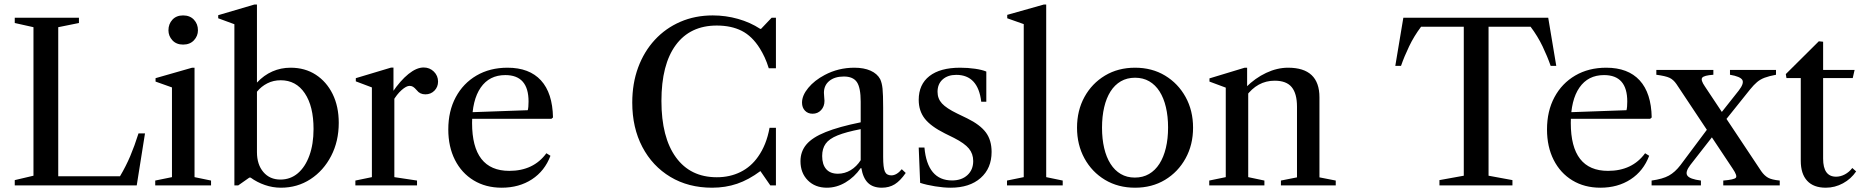

<svg xmlns="http://www.w3.org/2000/svg" viewBox="-20 -842 8457 872"><path d="M47 0V-24L132 -44V-718.5L47 -737.5V-761.5H338.5V-737.5L244.5 -718.5V-41.5H525Q552 -87 571.5 -133Q591 -179 609 -236H638.5L601 0Z M685 0V-22L761 -37.5V-445L686.5 -471.5V-487L852.5 -534.5H863.5V-37.5L938.5 -22V0ZM811.5 -639.5Q781 -639.5 763 -659Q745 -678.5 745 -704.5Q745 -733 763 -752.5Q781 -772 811.5 -772Q842.5 -772 860.8 -752.5Q879 -733 879 -704.5Q879 -678.5 860.8 -659Q842.5 -639.5 811.5 -639.5Z M1256 10.5Q1218.5 10.5 1183 -1.8Q1147.5 -14 1118 -35.5H1112.5L1062 0H1044.5V-732L971 -759V-773L1135.5 -821.5H1147V-467Q1178.5 -500.5 1217 -517.5Q1255.5 -534.5 1300 -534.5Q1365 -534.5 1414 -502.8Q1463 -471 1490.8 -414.8Q1518.5 -358.5 1518.5 -284Q1518.5 -200.5 1484 -133.8Q1449.5 -67 1390 -28.2Q1330.5 10.5 1256 10.5ZM1253.5 -26.5Q1299 -26.5 1332.8 -55.2Q1366.5 -84 1385.2 -135.8Q1404 -187.5 1404 -256Q1404 -359.5 1364.2 -418.5Q1324.5 -477.5 1255 -477.5Q1221.5 -477.5 1194 -463.5Q1166.5 -449.5 1147 -425.5V-151Q1147 -95 1176 -60.8Q1205 -26.5 1253.5 -26.5Z M1594 0V-22L1669 -37.5V-445L1596 -472.5V-487L1756 -535H1767V-427L1771 -422V-37.5L1874 -22V0ZM1763.5 -381 1761.5 -422Q1798.5 -476.5 1835.2 -506Q1872 -535.5 1904 -535.5Q1931.5 -535.5 1950.5 -516.8Q1969.5 -498 1969.5 -471.5Q1969.5 -447 1953 -430.2Q1936.5 -413.5 1912 -413.5Q1887 -413.5 1873 -432Q1863 -443.5 1856 -447.8Q1849 -452 1840 -452Q1825.5 -452 1803.8 -432.8Q1782 -413.5 1763.5 -381Z M2258.5 10.5Q2186 10.5 2131.2 -22.8Q2076.5 -56 2046.2 -115.8Q2016 -175.5 2016 -254Q2016 -337.5 2049.8 -400.5Q2083.5 -463.5 2144.2 -499Q2205 -534.5 2285 -534.5Q2384 -534.5 2436.8 -477Q2489.5 -419.5 2491.5 -308.5L2484.5 -302.5H2097V-331.5L2377 -341.5Q2380.5 -354.5 2380.5 -381Q2380.5 -501 2275 -501Q2202.5 -501 2163.2 -444.2Q2124 -387.5 2124 -283.5Q2124 -66 2293 -66Q2403 -66 2461.5 -146L2480 -134.5Q2454 -65.5 2395.8 -27.5Q2337.5 10.5 2258.5 10.5Z M3214 10.5Q3106.5 10.5 3024.8 -38.5Q2943 -87.5 2897.2 -174.8Q2851.5 -262 2851.5 -376Q2851.5 -463 2878.2 -535.5Q2905 -608 2954 -661Q3003 -714 3070 -743Q3137 -772 3217 -772Q3276 -772 3331.8 -756.2Q3387.5 -740.5 3432.5 -711H3436.5L3484.5 -761.5H3504V-532H3471.5Q3463 -559.5 3452.8 -581.5Q3442.5 -603.5 3431 -622Q3396 -678 3348.5 -702Q3301 -726 3235.5 -726Q3114.5 -726 3049.2 -637.5Q2984 -549 2984 -383.5Q2984 -218 3049.8 -127.5Q3115.5 -37 3235.5 -37Q3295 -37 3343 -60.8Q3391 -84.5 3423 -130.5Q3441.5 -156.5 3454.8 -189.5Q3468 -222.5 3475 -261.5H3504V0H3478.5L3433.5 -65Q3380.5 -25.5 3327.8 -7.5Q3275 10.5 3214 10.5Z M3735.5 10.5Q3682 10.5 3648.8 -23Q3615.5 -56.5 3615.5 -110Q3615.5 -154 3642.5 -186Q3669.5 -218 3729.8 -242.2Q3790 -266.5 3889 -286.5V-380Q3889 -443.5 3871.8 -469Q3854.5 -494.5 3812.5 -494.5Q3771 -494.5 3746.5 -474.5Q3722 -454.5 3722 -420.5Q3722 -411 3723.2 -401.8Q3724.5 -392.5 3724.5 -384Q3724.5 -358.5 3709.2 -342Q3694 -325.5 3670.5 -325.5Q3649 -325.5 3635.8 -339.5Q3622.5 -353.5 3622.5 -376Q3622.5 -408.5 3650.8 -442.8Q3679 -477 3725.5 -501.5Q3787.5 -534.5 3860 -534.5Q3903.5 -534.5 3933.8 -521Q3964 -507.5 3977.5 -482.5Q3985.5 -465.5 3988.2 -439.5Q3991 -413.5 3991 -352.5V-129Q3991 -80.5 3998.8 -63Q4006.5 -45.5 4028 -45.5Q4052.5 -45.5 4075.5 -73.5L4093.5 -56.5Q4069 -21 4043.8 -5.2Q4018.5 10.5 3985 10.5Q3944.5 10.5 3922 -11.5Q3899.5 -33.5 3892 -78.5H3889Q3860.5 -37.5 3820 -13.5Q3779.5 10.5 3735.5 10.5ZM3785.5 -53Q3816.5 -53 3843.5 -69.2Q3870.5 -85.5 3889 -114.5V-255.5Q3822 -242.5 3783.8 -227Q3745.5 -211.5 3729.8 -189.2Q3714 -167 3714 -133.5Q3714 -95 3732.2 -74Q3750.5 -53 3785.5 -53Z M4297.5 10.5Q4265.5 10.5 4226.8 4.2Q4188 -2 4159 -11.5L4152.5 -172H4178.5Q4185 -98 4216.5 -60.2Q4248 -22.5 4304 -22.5Q4347.5 -22.5 4373.8 -46.8Q4400 -71 4400 -110.5Q4400 -143.5 4380.5 -167.2Q4361 -191 4313 -215.5L4271.5 -236Q4207.5 -268 4180 -303.2Q4152.5 -338.5 4152.5 -388.5Q4152.5 -458.5 4201.2 -496.5Q4250 -534.5 4340.5 -534.5Q4375.5 -534.5 4408.2 -529.8Q4441 -525 4459.5 -517V-380H4436.5Q4422 -502 4323 -502Q4284.5 -502 4261.2 -481.2Q4238 -460.5 4238 -425Q4238 -394 4258.2 -372Q4278.5 -350 4327 -326.5L4372.5 -304.5Q4431.5 -275.5 4457.5 -240.5Q4483.5 -205.5 4483.5 -152Q4483.5 -77.5 4433.5 -33.5Q4383.5 10.5 4297.5 10.5Z M4553.5 0V-22L4629.5 -37.5V-732.5L4554.5 -759V-774.5L4721 -821.5H4731.5V-37.5L4806.5 -22V0Z M5135 10.5Q5058 10.5 4998.5 -25.2Q4939 -61 4905.2 -122.8Q4871.5 -184.5 4871.5 -262Q4871.5 -340 4905.2 -401.5Q4939 -463 4998.5 -498.8Q5058 -534.5 5135 -534.5Q5212 -534.5 5271.2 -498.8Q5330.5 -463 5364.5 -401.5Q5398.5 -340 5398.5 -262Q5398.5 -184.5 5364.5 -122.8Q5330.5 -61 5271.2 -25.2Q5212 10.5 5135 10.5ZM5134 -35.5Q5170.5 -35.5 5198.5 -51.8Q5226.5 -68 5245.8 -98.2Q5265 -128.5 5275 -170.2Q5285 -212 5285 -263Q5285 -313.5 5275.2 -355Q5265.5 -396.5 5246.5 -426.5Q5227.5 -456.5 5199.5 -472.8Q5171.5 -489 5135 -489Q5098.5 -489 5070.5 -472.8Q5042.5 -456.5 5023.5 -426.5Q5004.5 -396.5 4994.8 -354.8Q4985 -313 4985 -262Q4985 -211 4994.8 -169.5Q5004.5 -128 5023.5 -98Q5042.5 -68 5070.2 -51.8Q5098 -35.5 5134 -35.5Z M5797.5 0V-22L5870.5 -36.5V-357.5Q5870.5 -417 5846.5 -446.2Q5822.5 -475.5 5769 -475.5Q5690.5 -475.5 5638.5 -404V-445.5Q5680.5 -487.5 5730.5 -511Q5780.5 -534.5 5830 -534.5Q5972.5 -534.5 5972.5 -400V-36.5L6046.5 -22V0ZM5472 0V-22L5547 -37.5V-444L5473 -471.5V-486L5633 -534.5H5644V-446L5649 -441V-37.5L5722.5 -22V0Z M6517.5 0V-24L6628 -44V-720.5H6434Q6402 -678 6379.8 -631.5Q6357.5 -585 6343 -543H6317L6353.5 -761.5H7011.5L7048 -543H7022.5Q7008 -585 6985.8 -631.5Q6963.5 -678 6931.5 -720.5H6740.5V-44L6849 -24V0Z M7248.5 10.5Q7176 10.5 7121.2 -22.8Q7066.5 -56 7036.2 -115.8Q7006 -175.5 7006 -254Q7006 -337.5 7039.8 -400.5Q7073.5 -463.5 7134.2 -499Q7195 -534.5 7275 -534.5Q7374 -534.5 7426.8 -477Q7479.5 -419.5 7481.5 -308.5L7474.5 -302.5H7087V-331.5L7367 -341.5Q7370.5 -354.5 7370.5 -381Q7370.5 -501 7265 -501Q7192.5 -501 7153.2 -444.2Q7114 -387.5 7114 -283.5Q7114 -66 7283 -66Q7393 -66 7451.5 -146L7470 -134.5Q7444 -65.5 7385.8 -27.5Q7327.5 10.5 7248.5 10.5Z M7806.5 0V-22Q7856.5 -26 7863.8 -35Q7871 -44 7850 -75L7594 -460Q7580 -480.5 7562 -488.8Q7544 -497 7502.5 -502.5V-524.5H7761.5V-502.5Q7718.5 -499.5 7710.8 -489Q7703 -478.5 7723 -449.5L7979 -64.5Q7993 -44.5 8009.8 -35Q8026.5 -25.5 8063 -22V0ZM7481 0V-22Q7531.5 -29 7559.5 -44.5Q7587.5 -60 7612 -92L7749.5 -276L7785.5 -257.5L7657.5 -93.5Q7632.5 -61 7643.2 -44.8Q7654 -28.5 7705 -22V0ZM7797.5 -272.5 7761.5 -285 7877 -431Q7902 -463.5 7893 -479Q7884 -494.5 7837 -502.5V-524.5H8046V-502.5Q8014 -496.5 7994.2 -489Q7974.5 -481.5 7960 -469.2Q7945.5 -457 7928 -435.5Z M8272 10.5Q8216.5 10.5 8187.5 -21Q8158.5 -52.5 8158.5 -111.5V-487.5H8093.5L8090.5 -505.5L8240.5 -654.5L8260 -652.5V-524.5H8403L8394.5 -487.5H8260V-121.5Q8260 -39.5 8319 -39.5Q8339 -39.5 8358.8 -50Q8378.5 -60.5 8392.5 -79L8410 -63.5Q8387 -29.5 8350.2 -9.5Q8313.5 10.5 8272 10.5Z"/></svg>

Font: Libre Caslon Text
Style: Regular
Weight: 400
Designer: Pablo Impallari, Rodrigo Fuenzalida, Katja Schimmel
Foundry: Pablo Impallari, Rodrigo Fuenzalida
Version: Version 2.000